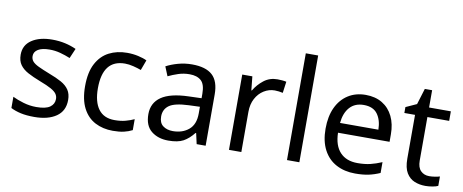

<svg xmlns="http://www.w3.org/2000/svg" viewBox="-66 -1048 3249 1346"><g transform="rotate(10 1558.0 -375.0)"><path d="M434 -148Q434 -70 376 -30Q318 10 220 10Q164 10 123.5 1Q83 -8 52 -24V-104Q84 -88 129.5 -74.5Q175 -61 222 -61Q289 -61 319 -82.5Q349 -104 349 -140Q349 -160 338 -176Q327 -192 298.5 -208Q270 -224 217 -244Q165 -264 128 -284Q91 -304 71 -332Q51 -360 51 -404Q51 -472 106.5 -509Q162 -546 252 -546Q301 -546 343.5 -536.5Q386 -527 423 -510L393 -440Q359 -454 322 -464Q285 -474 246 -474Q192 -474 163.5 -456.5Q135 -439 135 -409Q135 -387 148 -371.5Q161 -356 191.5 -341.5Q222 -327 273 -307Q324 -288 360 -268Q396 -248 415 -219.5Q434 -191 434 -148Z M779 10Q708 10 652.5 -19Q597 -48 565.5 -109Q534 -170 534 -265Q534 -364 567 -426Q600 -488 656.5 -517Q713 -546 785 -546Q826 -546 864 -537.5Q902 -529 926 -517L899 -444Q875 -453 843 -461Q811 -469 783 -469Q625 -469 625 -266Q625 -169 663.5 -117.5Q702 -66 778 -66Q822 -66 855.5 -75Q889 -84 917 -97V-19Q890 -5 857.5 2.5Q825 10 779 10Z M1247 -545Q1345 -545 1392 -502Q1439 -459 1439 -365V0H1375L1358 -76H1354Q1319 -32 1280.5 -11Q1242 10 1174 10Q1101 10 1053 -28.5Q1005 -67 1005 -149Q1005 -229 1068 -272.5Q1131 -316 1262 -320L1353 -323V-355Q1353 -422 1324 -448Q1295 -474 1242 -474Q1200 -474 1162 -461.5Q1124 -449 1091 -433L1064 -499Q1099 -518 1147 -531.5Q1195 -545 1247 -545ZM1273 -259Q1173 -255 1134.5 -227Q1096 -199 1096 -148Q1096 -103 1123.5 -82Q1151 -61 1194 -61Q1262 -61 1307 -98.5Q1352 -136 1352 -214V-262Z M1855 -546Q1870 -546 1887.5 -544.5Q1905 -543 1918 -540L1907 -459Q1894 -462 1878.5 -464Q1863 -466 1849 -466Q1808 -466 1772 -443.5Q1736 -421 1714.5 -380.5Q1693 -340 1693 -286V0H1605V-536H1677L1687 -438H1691Q1717 -482 1758 -514Q1799 -546 1855 -546Z M2106 0H2018V-760H2106Z M2483 -546Q2552 -546 2601.5 -516Q2651 -486 2677.5 -431.5Q2704 -377 2704 -304V-251H2337Q2339 -160 2383.5 -112.5Q2428 -65 2508 -65Q2559 -65 2598.5 -74.5Q2638 -84 2680 -102V-25Q2639 -7 2599 1.5Q2559 10 2504 10Q2428 10 2369.5 -21Q2311 -52 2278.5 -113.5Q2246 -175 2246 -264Q2246 -352 2275.5 -415Q2305 -478 2358.5 -512Q2412 -546 2483 -546ZM2482 -474Q2419 -474 2382.5 -433.5Q2346 -393 2339 -321H2612Q2611 -389 2580 -431.5Q2549 -474 2482 -474Z M3019 -62Q3039 -62 3060 -65.5Q3081 -69 3094 -73V-6Q3080 1 3054 5.5Q3028 10 3004 10Q2962 10 2926.5 -4.5Q2891 -19 2869 -55Q2847 -91 2847 -156V-468H2771V-510L2848 -545L2883 -659H2935V-536H3090V-468H2935V-158Q2935 -109 2958.5 -85.5Q2982 -62 3019 -62Z"/></g></svg>

Font: Noto Sans Wancho
Style: Regular
Weight: 400
Designer: Monotype Design Team
Foundry: Monotype Imaging Inc.
Version: Version 2.001; ttfautohint (v1.8.4.7-5d5b)